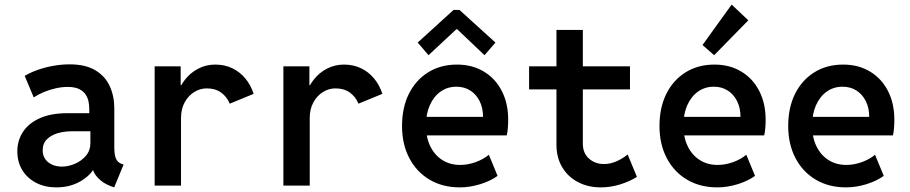

<svg xmlns="http://www.w3.org/2000/svg" viewBox="-20 -811 3978 839"><path d="M226.1 7.8Q176.3 7.8 137.7 -12.2Q99.1 -32.2 77.4 -67.6Q55.7 -103 55.7 -149.9Q55.7 -196.8 80.3 -234.6Q105 -272.5 153.8 -294.4Q202.6 -316.4 275.4 -316.4H391.1V-237.3H292Q261.2 -237.3 232.4 -229Q203.6 -220.7 185.1 -202.4Q166.5 -184.1 166.5 -153.8Q166.5 -132.3 177.5 -116.2Q188.5 -100.1 207.5 -91.6Q226.6 -83 250.5 -83Q278.3 -83 307.1 -95.2Q335.9 -107.4 355.5 -130.4Q375 -153.3 375 -186.5V-245.1L370.1 -271.5V-335.4Q370.1 -349.1 367.2 -365.5Q364.3 -381.8 355 -396.7Q345.7 -411.6 326.7 -421.4Q307.6 -431.2 275.4 -431.2Q251.5 -431.2 224.4 -425.3Q197.3 -419.4 172.1 -408.9Q147 -398.4 127.4 -385.3L87.9 -479.5Q113.3 -494.6 146.2 -506.1Q179.2 -517.6 214.8 -523.7Q250.5 -529.8 284.2 -529.8Q353.5 -529.8 396.7 -503.9Q439.9 -478 459.7 -434.3Q479.5 -390.6 479.5 -337.4V-165.5Q479.5 -136.2 486.3 -119.1Q493.2 -102.1 509.3 -95.7L520 -91.8L479 7.8L462.9 2Q430.2 -10.3 408.2 -33.4Q386.2 -56.6 383.3 -81.5L409.2 -67.4H360.8L393.1 -79.6Q376 -44.4 330.8 -18.3Q285.6 7.8 226.1 7.8Z M655.8 0V-521H769.5V-439H787.1L752.9 -391.6Q763.7 -431.2 787.8 -462.2Q812 -493.2 846.2 -511Q880.4 -528.8 920.4 -528.8Q961.9 -528.8 994.9 -512.9Q1027.8 -497.1 1051.8 -468.5Q1075.7 -439.9 1088.4 -400.9L983.9 -357.9Q971.2 -388.7 946 -406.7Q920.9 -424.8 883.3 -424.8Q854 -424.8 828.1 -408.4Q802.2 -392.1 786.6 -363Q771 -334 771 -295.4V0Z M1218.3 0V-521H1332V-439H1349.6L1315.4 -391.6Q1326.2 -431.2 1350.3 -462.2Q1374.5 -493.2 1408.7 -511Q1442.9 -528.8 1482.9 -528.8Q1524.4 -528.8 1557.4 -512.9Q1590.3 -497.1 1614.3 -468.5Q1638.2 -439.9 1650.9 -400.9L1546.4 -357.9Q1533.7 -388.7 1508.5 -406.7Q1483.4 -424.8 1445.8 -424.8Q1416.5 -424.8 1390.6 -408.4Q1364.7 -392.1 1349.1 -363Q1333.5 -334 1333.5 -295.4V0Z M1989.3 7.8Q1914.1 7.8 1857.2 -25.9Q1800.3 -59.6 1768.6 -120.1Q1736.8 -180.7 1736.8 -260.3Q1736.8 -340.8 1766.8 -401.1Q1796.9 -461.4 1851.1 -495.1Q1905.3 -528.8 1977.1 -528.8Q2043.5 -528.8 2094 -498.5Q2144.5 -468.3 2172.6 -413.8Q2200.7 -359.4 2200.7 -287.6Q2200.7 -270.5 2199.2 -251.7Q2197.8 -232.9 2194.3 -219.2H1827.1V-300.3H2090.8Q2090.8 -339.4 2075.9 -369.1Q2061 -398.9 2034.9 -415.5Q2008.8 -432.1 1974.6 -432.1Q1935.1 -432.1 1905 -410.6Q1875 -389.2 1858.2 -351.1Q1841.3 -313 1841.3 -262.7Q1841.3 -210.9 1860.1 -172.1Q1878.9 -133.3 1912.6 -111.8Q1946.3 -90.3 1990.7 -90.3Q2024.4 -90.3 2058.3 -102.5Q2092.3 -114.7 2116.2 -134.8L2154.3 -42.5Q2124.5 -20.5 2079.1 -6.3Q2033.7 7.8 1989.3 7.8ZM1852.5 -569.8 1805.2 -625 1961.9 -767.6H1987.8L2145 -625L2097.2 -569.8L1978 -683.1H1974.1Z M2606 7.8Q2549.8 7.8 2505.9 -15.1Q2461.9 -38.1 2436.8 -80.1Q2411.6 -122.1 2411.6 -179.2V-680.2H2526.9V-183.1Q2526.9 -142.1 2553.5 -118.2Q2580.1 -94.2 2619.1 -94.2Q2647 -94.2 2674.6 -106.4Q2702.1 -118.7 2722.7 -136.2L2763.2 -38.1Q2730.5 -17.6 2689 -4.9Q2647.5 7.8 2606 7.8ZM2292 -420.4V-521H2732.9V-420.4Z M3114.3 7.8Q3039.1 7.8 2982.2 -25.9Q2925.3 -59.6 2893.6 -120.1Q2861.8 -180.7 2861.8 -260.3Q2861.8 -340.8 2891.8 -401.1Q2921.9 -461.4 2976.1 -495.1Q3030.3 -528.8 3102.1 -528.8Q3168.5 -528.8 3219 -498.5Q3269.5 -468.3 3297.6 -413.8Q3325.7 -359.4 3325.7 -287.6Q3325.7 -270.5 3324.2 -251.7Q3322.8 -232.9 3319.3 -219.2H2952.1V-300.3H3215.8Q3215.8 -339.4 3200.9 -369.1Q3186 -398.9 3159.9 -415.5Q3133.8 -432.1 3099.6 -432.1Q3060.1 -432.1 3030 -410.6Q3000 -389.2 2983.2 -351.1Q2966.3 -313 2966.3 -262.7Q2966.3 -210.9 2985.1 -172.1Q3003.9 -133.3 3037.6 -111.8Q3071.3 -90.3 3115.7 -90.3Q3149.4 -90.3 3183.3 -102.5Q3217.3 -114.7 3241.2 -134.8L3279.3 -42.5Q3249.5 -20.5 3204.1 -6.3Q3158.7 7.8 3114.3 7.8ZM3100.6 -569.8 3049.8 -614.3 3177.2 -791 3250 -722.2Z M3676.8 7.8Q3601.6 7.8 3544.7 -25.9Q3487.8 -59.6 3456.1 -120.1Q3424.3 -180.7 3424.3 -260.3Q3424.3 -340.8 3454.3 -401.1Q3484.4 -461.4 3538.6 -495.1Q3592.8 -528.8 3664.6 -528.8Q3731 -528.8 3781.5 -498.5Q3832 -468.3 3860.1 -413.8Q3888.2 -359.4 3888.2 -287.6Q3888.2 -270.5 3886.7 -251.7Q3885.3 -232.9 3881.8 -219.2H3514.6V-300.3H3778.3Q3778.3 -339.4 3763.4 -369.1Q3748.5 -398.9 3722.4 -415.5Q3696.3 -432.1 3662.1 -432.1Q3622.6 -432.1 3592.5 -410.6Q3562.5 -389.2 3545.7 -351.1Q3528.8 -313 3528.8 -262.7Q3528.8 -210.9 3547.6 -172.1Q3566.4 -133.3 3600.1 -111.8Q3633.8 -90.3 3678.2 -90.3Q3711.9 -90.3 3745.8 -102.5Q3779.8 -114.7 3803.7 -134.8L3841.8 -42.5Q3812 -20.5 3766.6 -6.3Q3721.2 7.8 3676.8 7.8Z"/></svg>

Font: Reddit Mono SemiBold
Style: Regular
Weight: 600
Monospace: yes
Designer: Stephen Hutchings
Foundry: Reddit
Version: Version 1.014